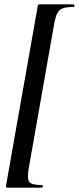

<svg xmlns="http://www.w3.org/2000/svg" viewBox="-20 -745 362 882"><path d="M14 117Q9 117 8 115Q7 113 8 106L153 -715Q154 -722 156 -723.5Q158 -725 163 -725Q203 -725 247.5 -725Q292 -725 318 -725Q322 -725 322 -719Q322 -713 318 -713Q286 -713 269 -707Q252 -701 244 -686Q236 -671 230 -642L111 34Q104 77 115 91Q126 105 172 105Q177 105 177 111Q177 117 172 117Q146 117 100.5 117Q55 117 14 117Z"/></svg>

Font: Cormorant Infant Light
Style: Italic
Weight: 300
Italic angle: -10°
Designer: Christian Thalmann (Catharsis Fonts)
Foundry: Catharsis Fonts
Version: Version 4.001